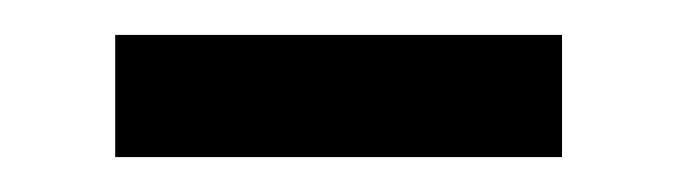

<svg xmlns="http://www.w3.org/2000/svg" viewBox="-20 -335 387 110"><path d="M46 -315H302V-245H46Z"/></svg>

Font: `nÑOSR
Style: Regular
Weight: 400
Designer: Ryoko NISHIZUKA ¬âXZm¬º[P (kana & ideographs); Paul D. Hunt (Latin, Greek & Cyrillic); Wenlong ZHANG _ e¬á¬ü¬ô (bopomof
Foundry: Adobe Systems Incorporated
Version: Version 1.00 June 24, 2014, initial release